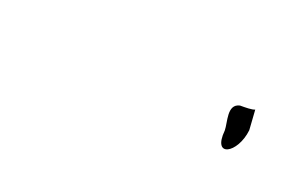

<svg xmlns="http://www.w3.org/2000/svg" viewBox="-27 -370 204 134"><g transform="rotate(20 75.5 -303.5)"><path d="M139 -319C130 -317 135 -305 135 -299C133 -278 149 -287 151 -305L150 -320C148 -319 143 -319 139 -319Z"/></g></svg>

Font: Stray Cat
Style: ExLtExtObl
Weight: 200
Version: Version 1.0